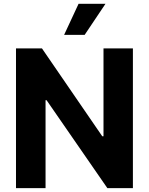

<svg xmlns="http://www.w3.org/2000/svg" viewBox="-20 -979 775 999"><path d="M671.5 -727.3V0H538.7L222.3 -457.7H217V0H63.2V-727.3H198.2L512.1 -269.9H518.5V-727.3ZM313.6 -797.6 388.8 -959.2H528.8L420.5 -797.6Z"/></svg>

Font: InterMG
Style: Bold
Weight: 700
Designer: Rasmus Andersson
Foundry: rsms
Version: Version 3.019;December 26, 2023;FontCreator 15.0.0.2955 64-b